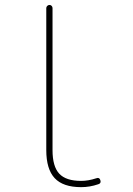

<svg xmlns="http://www.w3.org/2000/svg" viewBox="-20 -773 540 780"><path d="M309.6 -12.7Q236.3 -12.7 202.1 -49.3Q168 -85.9 168 -163.1V-740.2Q168 -745.1 171.9 -749Q175.8 -752.9 181.2 -752.9Q186.5 -752.9 189.9 -749Q193.4 -745.1 193.4 -740.2V-163.1Q193.4 -96.7 220.7 -67.4Q248 -38.1 309.6 -38.1Q338.9 -38.1 371.1 -48.8Q383.8 -53.7 387.7 -41Q388.7 -38.1 388.7 -35.2Q388.7 -27.3 378.9 -24.4Q344.7 -12.7 309.6 -12.7Z"/></svg>

Font: Rounded Mgen+ 1mn thin
Style: Regular
Weight: 100
Designer: [Source Han Sans]
Ryoko NISHIZUKA  (kana & ideographs); Paul D. Hunt (Latin, Greek & Cyrillic); Wenlong ZHANG  (bopomofo
Version: Version 1.059.20150602